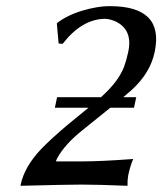

<svg xmlns="http://www.w3.org/2000/svg" viewBox="-20 -598 526 622"><path d="M421.4 -283.2 414.1 -249H337.4L246.6 -175.8Q190.4 -130.9 165.5 -85.9Q162.1 -79.1 161.1 -75.2H249Q305.7 -75.2 405.8 -82.5Q409.2 -83 411.6 -83Q402.8 -64 395.5 -30.8Q392.6 -15.1 393.1 3.9Q297.9 0 244.1 0Q198.2 0 46.9 3.9V0Q59.6 -58.6 113.8 -115.7Q146 -148.9 199.2 -193.8L266.6 -249H157.7L165 -283.2H307.1Q362.8 -332.5 381.8 -381.3Q389.6 -402.8 395.5 -430.2Q410.6 -500.5 356 -527.8Q337.4 -536.6 319.3 -537.1Q244.6 -535.6 183.1 -456.1L169.9 -457L164.1 -522L168 -525.9Q214.8 -560.1 289.6 -573.7Q314 -578.1 335.9 -578.1Q511.7 -578.1 481.4 -431.2Q481 -429.7 481 -429.2Q466.8 -361.8 407.2 -307.1Q394.5 -295.9 379.4 -283.2Z"/></svg>

Font: Linux Biolinum Capitals O
Style: Italic Samll Caps
Weight: 400
Italic angle: -12°
Designer: Philipp H. Poll
Foundry: Philipp H. Poll
Version: Version 0.6.2